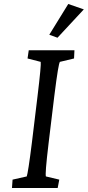

<svg xmlns="http://www.w3.org/2000/svg" viewBox="-20 -942 440 962"><path d="M40 0H269L277 -42L210 -58C207 -67 210 -112 224 -229L252 -460C267 -580 275 -624 280 -632L351 -649L353 -690H124L118 -649L184 -632C186 -623 181 -567 168 -460L140 -229C127 -124 118 -69 114 -58L43 -42ZM227 -768 268 -753 400 -895 322 -922Z"/></svg>

Font: TPK Tissa Web
Style: Italic
Weight: 400
Italic angle: -7°
Designer: Jacques Le Bailly, Suppakit Chalermlarp | Katatrad Co.,Ltd.
Foundry: Jacques Le Bailly, Cadson Demak Co.,Ltd.
Version: Version 5.000;Glyphs 3.1.2 (3151)